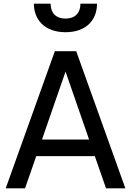

<svg xmlns="http://www.w3.org/2000/svg" viewBox="-20 -1023 712 1043"><path d="M11 0H116L177 -175H495L556 0H661L394 -745H278ZM164 -1003C164 -917 222 -848 336 -848C449 -848 507 -915 507 -1003H417C417 -952 387 -922 336 -922C285 -922 255 -952 255 -1003ZM208 -265 336 -634 464 -265Z"/></svg>

Font: Mluvka Medium
Style: Regular
Weight: 500
Designer: Modified by Jiří Krblich, Original typeface by Gumpita Rahayu
Foundry: Gumpita Rahayu & Jiří Krblich
Version: Version 2.000;Glyphs 3.1.1 (3134)